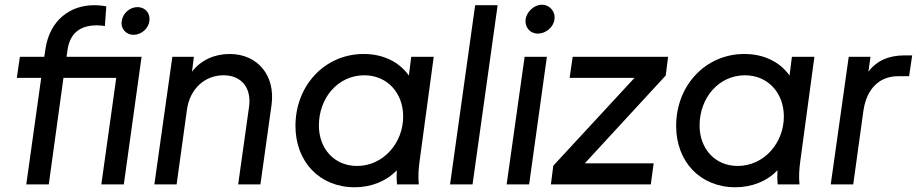

<svg xmlns="http://www.w3.org/2000/svg" viewBox="-20 -779 3873 811"><path d="M91 0H186L248 -450H471L408 0H503L578 -539H261L265 -567C276 -645 325 -672 390 -672C395 -672 413 -671 423 -669L429 -752C416 -755 395 -757 377 -757C278 -757 190 -695 172 -572L167 -539H64L51 -450H154ZM494 -690C489 -658 512 -632 544 -632C577 -632 607 -658 611 -690C616 -723 593 -749 561 -749C528 -749 499 -723 494 -690Z M632 0H726L770 -318C783 -405 846 -461 924 -461C999 -461 1043 -409 1032 -328L986 0H1080L1127 -336C1144 -460 1068 -551 950 -551C886 -551 828 -525 791 -476L799 -539H708Z M1478 12C1547 12 1612 -13 1656 -60C1655 -39 1655 -21 1657 0H1749C1746 -33 1747 -60 1753 -103L1812 -539H1717L1707 -460C1667 -516 1601 -551 1516 -551C1353 -551 1228 -419 1228 -247C1228 -96 1330 12 1478 12ZM1327 -249C1327 -365 1407 -461 1519 -461C1615 -461 1683 -387 1683 -287C1683 -175 1599 -78 1488 -78C1393 -78 1327 -150 1327 -249Z M1881 0H1976L2082 -757H1987Z M2120 0H2215L2290 -539H2196ZM2200 -697C2196 -664 2219 -637 2252 -637C2285 -637 2318 -664 2322 -697C2327 -730 2302 -759 2269 -759C2236 -759 2205 -730 2200 -697Z M2307 0H2729L2741 -89H2450L2792 -460L2802 -539H2399L2386 -450H2660L2317 -79Z M3086 12C3155 12 3220 -13 3264 -60C3263 -39 3263 -21 3265 0H3357C3354 -33 3355 -60 3361 -103L3420 -539H3325L3315 -460C3275 -516 3209 -551 3124 -551C2961 -551 2836 -419 2836 -247C2836 -96 2938 12 3086 12ZM2935 -249C2935 -365 3015 -461 3127 -461C3223 -461 3291 -387 3291 -287C3291 -175 3207 -78 3096 -78C3001 -78 2935 -150 2935 -249Z M3489 0H3584L3627 -311C3641 -407 3697 -457 3773 -457H3820L3833 -545H3800C3735 -545 3683 -523 3648 -476L3657 -539H3565Z"/></svg>

Font: Mluvka Medium
Style: Italic
Weight: 500
Italic angle: -8°
Designer: Modified by Jiří Krblich, Original typeface by Gumpita Rahayu
Foundry: Gumpita Rahayu & Jiří Krblich
Version: Version 2.000;Glyphs 3.1.1 (3134)